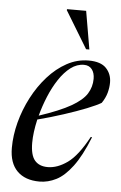

<svg xmlns="http://www.w3.org/2000/svg" viewBox="-53 -770 516 818"><g transform="rotate(5 205.0 -361.0)"><path d="M354 -197.5Q321.5 -116 287.5 -70.8Q253.5 -25.5 218.5 -7.8Q183.5 10 147 10Q85.5 10 51.5 -24Q17.5 -58 17.5 -123Q17.5 -176.5 32.2 -232.5Q47 -288.5 74 -340.2Q101 -392 137.8 -433Q174.5 -474 218.5 -498Q262.5 -522 311.5 -522Q363.5 -522 386.8 -497.2Q410 -472.5 410 -436.5Q410 -415 403.8 -392.2Q397.5 -369.5 382.5 -347.5Q364 -336 322 -319.2Q280 -302.5 225.5 -284.8Q171 -267 115 -252.5Q102 -195.5 102 -152.5Q102 -99.5 121 -77Q140 -54.5 176.5 -54.5Q218 -54.5 261 -85.2Q304 -116 348.5 -198.5ZM293 -502Q263 -502 236.2 -481.8Q209.5 -461.5 187 -427.5Q164.5 -393.5 147.5 -352.2Q130.5 -311 119.5 -269.5Q207 -298.5 254.8 -325.8Q302.5 -353 320.8 -382.2Q339 -411.5 339 -446Q339 -471.5 327 -486.8Q315 -502 293 -502ZM310 -569H296L199.5 -728L200.5 -732H282Z"/></g></svg>

Font: Newsreader Display
Style: Italic
Weight: 400
Italic angle: -17°
Designer: Hugues Gentile
Foundry: Production Type
Version: Version 1.001